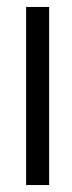

<svg xmlns="http://www.w3.org/2000/svg" viewBox="-20 -547 207 551"><path d="M121 -527V-16H55V-527Z"/></svg>

Font: Ekushey Buriganga
Style: Regular
Weight: 400
Designer: Al Mamun Sumon
Foundry: Al Mamun Sumon
Version: Version 1.0